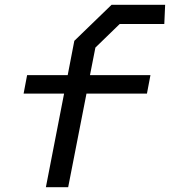

<svg xmlns="http://www.w3.org/2000/svg" viewBox="-20 -777 706 797"><path d="M170.5 0H263L339 -388.5H590L604.5 -465H353.5L376 -579.5L477 -677.5H662L665.5 -757H443L288.5 -607.5L261 -465H92.5L78 -388.5H246Z"/></svg>

Font: Monaspace Krypton
Style: Italic
Weight: 400
Italic angle: -11°
Designer: Riley Cran & the Lettermatic Team
Foundry: Lettermatic
Version: Version 1.101 (Monaspace Krypton)